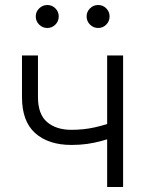

<svg xmlns="http://www.w3.org/2000/svg" viewBox="-20 -743 577 763"><path d="M264.2 -167Q172.4 -167 119.9 -213.9Q67.4 -260.7 67.4 -356.9V-522.5H130.9V-356.9Q130.9 -289.1 167 -258.1Q203.1 -227.1 263.7 -227.1Q313.5 -227.1 357.4 -237.1Q401.4 -247.1 446.3 -263.7V-202.6Q414.1 -191.4 385 -183.3Q356 -175.3 326.7 -171.1Q297.4 -167 264.2 -167ZM405.8 0V-522.5H469.2V0ZM370.1 -631.8Q351.1 -631.8 337.6 -645.3Q324.2 -658.7 324.2 -677.7Q324.2 -696.3 337.6 -709.7Q351.1 -723.1 370.1 -723.1Q389.2 -723.1 402.3 -709.7Q415.5 -696.3 415.5 -677.7Q415.5 -658.7 402.3 -645.3Q389.2 -631.8 370.1 -631.8ZM168 -631.8Q148.9 -631.8 135.5 -645.3Q122.1 -658.7 122.1 -677.7Q122.1 -696.3 135.7 -709.7Q149.4 -723.1 168 -723.1Q187 -723.1 200.2 -709.7Q213.4 -696.3 213.4 -677.7Q213.4 -658.7 200.2 -645.3Q187 -631.8 168 -631.8Z"/></svg>

Font: Inter 28pt Light
Style: Regular
Weight: 300
Designer: Rasmus Andersson
Foundry: rsms
Version: Version 4.001;git-66647c0bb